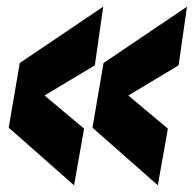

<svg xmlns="http://www.w3.org/2000/svg" viewBox="-20 -557 578 573"><path d="M201 -4 6 -176 39 -369 288 -537 263 -362 113 -272 231 -173ZM451 -4 256 -176 289 -369 538 -537 513 -362 363 -272 481 -173Z"/></svg>

Font: Georama ExtraCondensed Thin
Style: Bold Italic
Weight: 700
Italic angle: -9°
Version: Version 1.001